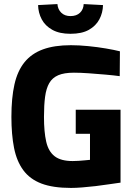

<svg xmlns="http://www.w3.org/2000/svg" viewBox="-20 -914 658 943"><path d="M329 9Q240 9 183.5 -12.5Q127 -34 94.5 -78Q62 -122 49 -187.5Q36 -253 36 -340Q36 -433 51 -499.5Q66 -566 100.5 -608.5Q135 -651 191 -671.5Q247 -692 328 -692Q368 -692 413.5 -687.5Q459 -683 500 -676Q541 -669 569 -662L568 -540Q539 -544 498.5 -547.5Q458 -551 417 -554Q376 -557 343 -557Q295 -557 266 -544.5Q237 -532 222 -506Q207 -480 201.5 -439Q196 -398 196 -340Q196 -266 207 -218Q218 -170 248.5 -146.5Q279 -123 337 -123Q350 -123 365.5 -124Q381 -125 396 -126.5Q411 -128 422 -129V-257H352V-375H572V-17Q548 -14 516 -9Q484 -4 450 0Q416 4 384 6.5Q352 9 329 9ZM326 -748Q272 -748 237 -767.5Q202 -787 185 -819Q168 -851 167 -889L262 -894Q264 -868 281 -851.5Q298 -835 326 -835Q356 -835 373 -851.5Q390 -868 391 -894L486 -889Q485 -851 468 -819Q451 -787 416.5 -767.5Q382 -748 326 -748Z"/></svg>

Font: Cairo ExtraBold
Style: Regular
Weight: 800
Designer: Mohamed Gaber, Accademia di Belle Arti di Urbino
Foundry: Kief Type Foundry, Accademia di Belle Arti di Urbino
Version: Version 3.117